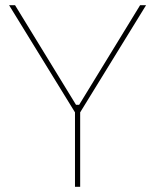

<svg xmlns="http://www.w3.org/2000/svg" viewBox="-20 -720 598 740"><path d="M269 0H289V-287L543 -700H520L285 -316H273L38 -700H15L269 -287Z"/></svg>

Font: Fixel Text Thin
Style: Regular
Weight: 100
Width: 4
Designer: AlfaBravo + MacPaw
Foundry: Kyrylo Tkachov, Marchela Mozhyna, Serhii Makarenko, Maria Weinstein, Zakhar Kryvoshyya
Version: Version 1.211